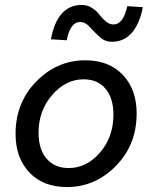

<svg xmlns="http://www.w3.org/2000/svg" viewBox="-20 -745 640 777"><path d="M251 12Q155 12 99 -47Q43 -106 43 -203Q43 -330 127 -415.5Q211 -501 325 -501Q421 -501 477 -442Q533 -383 533 -286Q533 -159 449 -73.5Q365 12 251 12ZM258 -65Q331 -65 385 -128Q439 -191 439 -281Q439 -348 407 -386Q375 -424 318 -424Q246 -424 191 -360.5Q136 -297 136 -208Q136 -141 168.5 -103Q201 -65 258 -65ZM433 -576Q404 -576 382.5 -596Q361 -616 343 -636Q325 -656 305 -656Q264 -656 250 -582L186 -586Q212 -725 311 -725Q334 -725 353 -712.5Q372 -700 382.5 -685.5Q393 -671 408 -658.5Q423 -646 439 -646Q479 -646 495 -720L558 -716Q546 -651 514.5 -613.5Q483 -576 433 -576Z"/></svg>

Font: TypoPRO Source Code Pro
Style: Italic
Weight: 500
Italic angle: -11°
Monospace: yes
Designer: Paul D. Hunt, Teo Tuominen
Foundry: Adobe Systems Incorporated
Version: Version 1.030;PS 1.0;hotconv 1.0.84;makeotf.lib2.5.63406